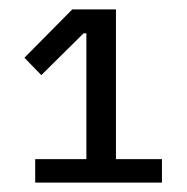

<svg xmlns="http://www.w3.org/2000/svg" viewBox="-20 -718 399 409"><path d="M325 -329H55V-379H164V-647H158L68 -558L32 -595L134 -698H227V-379H325Z"/></svg>

Font: IBM Plex Sans Var
Style: Regular
Weight: 400
Designer: Mike Abbink, Paul van der Laan, Pieter van Rosmalen
Foundry: Bold Monday
Version: Version 3.000